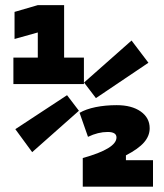

<svg xmlns="http://www.w3.org/2000/svg" viewBox="-20 -713 626 734"><path d="M296.4 0.5V-108.9Q425.3 -144.5 425.3 -187.5Q425.3 -208.5 391.6 -208.5Q355 -208.5 316.4 -189.9L284.2 -281.7Q308.6 -295.9 345.7 -303.5Q382.8 -311 426.3 -311Q483.4 -311 517.8 -286.9Q552.2 -262.7 552.2 -222.7Q552.2 -193.4 530.5 -168.5Q508.8 -143.6 461.4 -119.1V-100.6H564.9V0.5ZM31.2 -391.6V-492.7H124.5V-588.9L35.6 -564V-667.5L124.5 -693.4H225.1V-492.7H300.8V-391.6ZM346.7 -337.9 301.3 -397.5 482.9 -558.1 547.4 -473.1ZM103 -131.3 38.6 -219.2 236.3 -349.1 281.7 -289.6Z"/></svg>

Font: Cascadia Mono
Style: Bold
Weight: 700
Monospace: yes
Designer: Aaron Bell
Foundry: Saja Typeworks
Version: Version 2404.023; ttfautohint (v1.8.4)